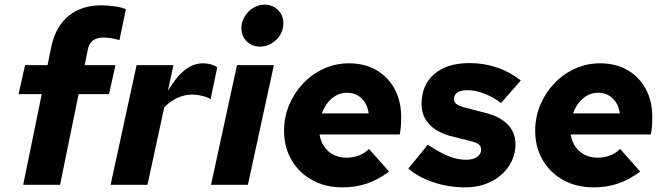

<svg xmlns="http://www.w3.org/2000/svg" viewBox="-20 -797 2873 828"><path d="M80 0 160 -391H60L88 -516H185L202 -599Q221 -684 276.5 -729Q332 -774 417 -774Q445 -774 476 -769.5Q507 -765 523 -757L495 -624Q459 -635 427 -635Q398 -635 381 -622.5Q364 -610 359 -584L345 -516H478L450 -391H319L239 0Z M457 0 569 -516H728L704 -405Q740 -466 777 -495Q814 -524 855 -524Q891 -524 917 -507L888 -369Q878 -377 854 -383Q830 -389 808 -389Q775 -389 743 -374Q711 -359 688 -333L616 0Z M1101 -596Q1067 -596 1044 -618.5Q1021 -641 1021 -675Q1021 -702 1035 -725.5Q1049 -749 1072 -763Q1095 -777 1121 -777Q1155 -777 1178.5 -754Q1202 -731 1202 -697Q1202 -656 1172 -626Q1142 -596 1101 -596ZM890 0 1002 -516H1161L1049 0Z M1457 11Q1384 11 1327 -20Q1270 -51 1237.5 -106.5Q1205 -162 1205 -233Q1205 -292 1227 -344.5Q1249 -397 1287.5 -437.5Q1326 -478 1377 -501Q1428 -524 1485 -524Q1552 -524 1602.5 -495Q1653 -466 1681.5 -414Q1710 -362 1710 -293Q1710 -270 1708.5 -251.5Q1707 -233 1704 -217H1358Q1363 -187 1378.5 -164.5Q1394 -142 1418.5 -129.5Q1443 -117 1474 -117Q1503 -117 1528 -126.5Q1553 -136 1571 -155L1658 -57Q1609 -21 1561 -5Q1513 11 1457 11ZM1368 -308H1570Q1566 -336 1553.5 -355.5Q1541 -375 1521.5 -386Q1502 -397 1476 -397Q1452 -397 1431 -386Q1410 -375 1394 -355Q1378 -335 1368 -308Z M1986 11Q1914 11 1849 -11Q1784 -33 1741 -70L1825 -173Q1878 -138 1915.5 -123Q1953 -108 1990 -108Q2019 -108 2037 -120Q2055 -132 2055 -151Q2055 -165 2045.5 -173.5Q2036 -182 2015 -187L1920 -211Q1861 -228 1829.5 -263Q1798 -298 1798 -348Q1798 -431 1853 -478Q1908 -525 2005 -525Q2067 -525 2123 -506Q2179 -487 2226 -450L2141 -353Q2104 -380 2066.5 -394Q2029 -408 1996 -408Q1968 -408 1953 -398.5Q1938 -389 1938 -371Q1938 -357 1947.5 -349Q1957 -341 1982 -334L2075 -310Q2137 -294 2170 -259.5Q2203 -225 2203 -176Q2203 -123 2174.5 -80.5Q2146 -38 2097 -13.5Q2048 11 1986 11Z M2540 11Q2467 11 2410 -20Q2353 -51 2320.5 -106.5Q2288 -162 2288 -233Q2288 -292 2310 -344.5Q2332 -397 2370.5 -437.5Q2409 -478 2460 -501Q2511 -524 2568 -524Q2635 -524 2685.5 -495Q2736 -466 2764.5 -414Q2793 -362 2793 -293Q2793 -270 2791.5 -251.5Q2790 -233 2787 -217H2441Q2446 -187 2461.5 -164.5Q2477 -142 2501.5 -129.5Q2526 -117 2557 -117Q2586 -117 2611 -126.5Q2636 -136 2654 -155L2741 -57Q2692 -21 2644 -5Q2596 11 2540 11ZM2451 -308H2653Q2649 -336 2636.5 -355.5Q2624 -375 2604.5 -386Q2585 -397 2559 -397Q2535 -397 2514 -386Q2493 -375 2477 -355Q2461 -335 2451 -308Z"/></svg>

Font: Red Hat Text
Style: Italic
Weight: 300
Italic angle: -12°
Designer: Pentagram, MCKL
Foundry: Pentagram, MCKL
Version: Version 1.023